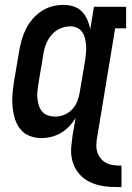

<svg xmlns="http://www.w3.org/2000/svg" viewBox="-20 -558 540 787"><path d="M478 209Q455 209 432.5 208Q410 207 388.5 202Q367 197 347.5 187.5Q328 178 313 163.5Q298 149 288 130Q278 111 274 89.5Q270 68 272 45.5Q274 23 277 0L290 -75Q279 -56 263.5 -40Q248 -24 229.5 -13Q211 -2 190.5 3Q170 8 150 8Q124 8 101 -1Q78 -10 63 -29Q48 -48 41 -71.5Q34 -95 31.5 -119.5Q29 -144 31 -170Q33 -196 37 -221L59 -351Q63 -374 69.5 -396.5Q76 -419 87 -440.5Q98 -462 114 -480.5Q130 -499 150.5 -512.5Q171 -526 194 -532Q217 -538 240 -538Q262 -538 282 -531.5Q302 -525 316 -510.5Q330 -496 338 -477Q346 -458 350 -438L365 -530H497V-442H452L379 0Q376 16 375 33Q374 50 378.5 64.5Q383 79 392.5 91Q402 103 415.5 110Q429 117 445.5 119Q462 121 478 121ZM206 -80Q225 -80 243.5 -87.5Q262 -95 276 -110Q290 -125 297 -143.5Q304 -162 307 -181L329 -311Q331 -326 332.5 -341.5Q334 -357 333 -371.5Q332 -386 328.5 -400.5Q325 -415 317 -426.5Q309 -438 296 -444Q283 -450 268 -450Q247 -450 226.5 -441Q206 -432 191.5 -415Q177 -398 169 -378Q161 -358 158 -337L136 -207Q134 -193 133 -178Q132 -163 134 -149Q136 -135 140.5 -122Q145 -109 154.5 -99Q164 -89 177.5 -84.5Q191 -80 206 -80Z"/></svg>

Font: Iosevka Curly Slab SmBdObl
Style: Regular
Weight: 600
Italic angle: -9°
Monospace: yes
Designer: Belleve Invis
Foundry: Belleve Invis
Version: Version 11.0.0; ttfautohint (v1.8.3)